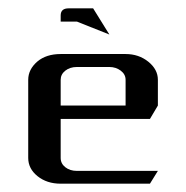

<svg xmlns="http://www.w3.org/2000/svg" viewBox="-20 -442 448 462"><path d="M126 -390.1V-404.8Q126 -421.9 145 -421.9H204.1L243.2 -358.9L165 -390.1ZM47.9 -62V-250Q47.9 -274.9 69.8 -293.9Q91.3 -312 126 -312H282.2Q314 -312 336.9 -293.5Q359.9 -274.9 359.9 -250V-188L340.8 -155.8H126V-62Q126 -48.3 137.2 -39.6Q148.4 -30.8 165 -30.8H359.9L340.8 0H126Q92.8 0 70.3 -18.1Q47.9 -36.1 47.9 -62ZM126 -188H282.2V-250Q282.2 -263.2 270.5 -272Q258.8 -280.8 243.2 -280.8H165Q148.4 -280.8 137.2 -272Q126 -263.2 126 -250Z"/></svg>

Font: Hhenum
Style: Regular
Weight: 400
Designer: T. Christopher White
Version: Version 1.0